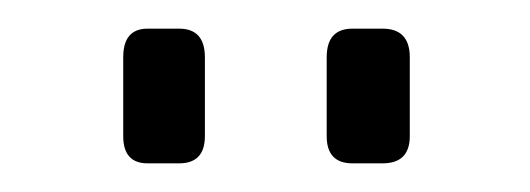

<svg xmlns="http://www.w3.org/2000/svg" viewBox="-20 -706 370 134"><path d="M83 -686H105Q123 -686 123 -666V-611Q123 -592 105 -592H83Q66 -592 66 -611V-666Q66 -686 83 -686ZM226 -686H247Q266 -686 266 -666V-611Q266 -592 247 -592H226Q208 -592 208 -611V-666Q208 -686 226 -686Z"/></svg>

Font: exo2condensed_l
Style: Regular
Weight: 300
Width: 3
Designer: Natanael Gama
Version: Version 1.001;PS 001.001;hotconv 1.0.70;makeotf.lib2.5.58329